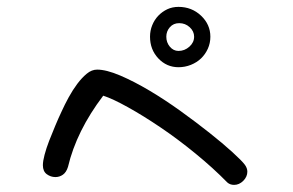

<svg xmlns="http://www.w3.org/2000/svg" viewBox="-20 -511 845 553"><path d="M175.8 -30.3Q170.9 -14.6 161.1 -7.8Q151.4 -1 139.6 -1Q126 -1 114.7 -9.3Q103.5 -17.6 103.5 -35.2Q103.5 -46.9 108.4 -65.4Q113.3 -84 121.6 -105.5Q129.9 -127 139.2 -148.9Q148.4 -170.9 157.2 -189.5Q166 -209 177.7 -230.5Q189.5 -252 202.6 -269.5Q215.8 -287.1 230 -298.8Q244.1 -310.5 259.8 -310.5Q286.1 -310.5 326.2 -293.5Q366.2 -276.4 410.6 -250Q455.1 -223.6 500.5 -190.9Q545.9 -158.2 584 -127.9Q622.1 -97.7 649.4 -72.8Q676.8 -47.9 685.5 -36.1Q692.4 -26.4 692.4 -16.6Q692.4 -2 680.7 9.8Q668.9 21.5 654.3 21.5Q642.6 21.5 634.8 14.6Q593.8 -27.3 543 -68.8Q492.2 -110.4 442.4 -144Q392.6 -177.7 348.6 -202.1Q304.7 -226.6 277.3 -235.4Q200.2 -133.8 175.8 -30.3ZM412.1 -405.3Q412.1 -422.9 418.5 -438.5Q424.8 -454.1 436 -465.8Q447.3 -477.5 461.9 -484.4Q476.6 -491.2 494.1 -491.2Q532.2 -491.2 559.1 -465.8Q585.9 -440.4 585.9 -405.3Q585.9 -386.7 578.6 -370.6Q571.3 -354.5 559.1 -342.8Q546.9 -331.1 529.8 -324.2Q512.7 -317.4 494.1 -317.4Q460 -317.4 436 -342.8Q412.1 -368.2 412.1 -405.3ZM459 -405.3Q459 -388.7 469.2 -376.5Q479.5 -364.3 494.1 -364.3Q511.7 -364.3 525.4 -376.5Q539.1 -388.7 539.1 -405.3Q539.1 -420.9 526.4 -432.6Q513.7 -444.3 496.1 -444.3Q479.5 -444.3 469.2 -432.6Q459 -420.9 459 -405.3Z"/></svg>

Font: Hi Melody
Style: Regular
Weight: 400
Designer: YoonDesign Inc.
Foundry: YoonDesign Inc.
Version: Version 3.00